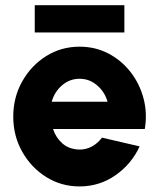

<svg xmlns="http://www.w3.org/2000/svg" viewBox="-20 -690 600 724"><path d="M280 13Q211 13 154.2 -22.5Q97.5 -58 63.8 -117.8Q30 -177.5 30 -250.5Q30 -323 63.8 -383Q97.5 -443 154.2 -478.5Q211 -514 280 -514Q339.5 -514 388.8 -488.2Q438 -462.5 472.2 -418.5Q506.5 -374.5 521.2 -319Q536 -263.5 526 -203.5H180Q190.5 -171 215.5 -149Q240.5 -127 280 -126Q305.5 -126 327.2 -138Q349 -150 364.5 -171L506.5 -138Q476 -71.5 415.5 -29.2Q355 13 280 13ZM175 -306.5H385.5Q375 -343.5 346.2 -368.2Q317.5 -393 280 -393Q243 -393 214.2 -368.5Q185.5 -344 175 -306.5ZM111 -670.5H449V-567.5H111Z"/></svg>

Font: Urbanist ExtraBold
Style: Regular
Weight: 800
Designer: Corey Hu
Foundry: Corey Hu
Version: Version 1.330; ttfautohint (v1.8.4.7-5d5b)